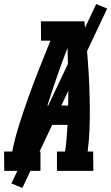

<svg xmlns="http://www.w3.org/2000/svg" viewBox="-49 -840 547 944"><path d="M-28 0 -29 -95H11Q25 -164 47 -232.5Q69 -301 93.5 -369.5Q118 -438 145 -505.5Q172 -573 199 -640H153L152 -735H366Q372 -682 376 -629.5Q380 -577 384 -524Q388 -471 390 -417.5Q392 -364 392.5 -310.5Q393 -257 391 -203Q389 -149 382 -95H409L410 0H231V-95H271Q276 -128 278.5 -161Q281 -194 283 -226H155Q146 -194 137.5 -161Q129 -128 122 -95H150V0ZM184 -321H286Q288 -393 286.5 -464Q285 -535 283 -605Q256 -535 231.5 -464Q207 -393 184 -321ZM61 84 7 62 424 -820 478 -798Z"/></svg>

Font: Iosevka QP
Style: Bold Italic
Weight: 700
Italic angle: -9°
Designer: Belleve Invis
Foundry: Belleve Invis
Version: Version 20.0.0; ttfautohint (v1.8.4)